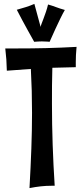

<svg xmlns="http://www.w3.org/2000/svg" viewBox="-20 -943 419 983"><path d="M260 8C251 -132 246 -272 246 -413C246 -474 246 -534 248 -596L368 -599V-625C368 -650 369 -670 372 -703C263 -697 170 -695 66 -695H7C12 -651 14 -626 15 -581L138 -590C142 -516 144 -442 144 -365C144 -247 139 -123 131 20C172 12 206 8 246 8H260ZM312 -892C275 -902 256 -912 226 -920C215 -871 188 -815 188 -805C188 -805 165 -889 156 -923C124 -909 100 -903 66 -893C99 -828 155 -729 155 -729C169 -730 182 -731 194 -731C217 -731 234 -729 234 -729C234 -729 287 -850 312 -892Z"/></svg>

Font: Rum Raisin
Style: Regular
Weight: 400
Designer: Astigmatic (AOETI)
Foundry: Astigmatic (AOETI)
Version: Version 1.000